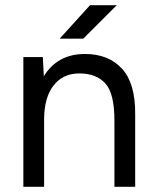

<svg xmlns="http://www.w3.org/2000/svg" viewBox="-20 -720 598 740"><path d="M70 -500H145L149 -426Q174 -468 214 -490Q254 -512 307 -512Q398 -512 450 -455.5Q502 -399 501 -280V0H421V-256Q421 -360 386 -398.5Q351 -437 286 -437Q222 -437 186 -390Q150 -343 150 -259V0H70ZM327 -700H430L301 -571H210Z"/></svg>

Font: Oak Sans
Style: Regular
Weight: 400
Designer: Erik Kennedy, Walven
Foundry: Erik Kennedy, Walven
Version: Version 1.000